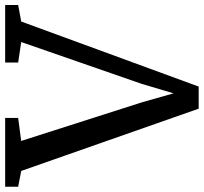

<svg xmlns="http://www.w3.org/2000/svg" viewBox="-63 -740 791 745"><g transform="rotate(-90 332.5 -367.5)"><path d="M-19.5 -692.5V-743H247.3V-692.5L158.1 -680.8L308 -212.2L342.8 -89.7L379.8 -213.8L541.9 -680.7L462.3 -692.5V-743H685.6V-692.5L621.5 -680.7L369.1 7.9H283.3L41.7 -680.7Z"/></g></svg>

Font: Merriweather 7pt Light
Style: Regular
Weight: 300
Designer: Eben Sorkin
Foundry: Eben Sorkin
Version: Version 2.200;gftools[0.9.31]